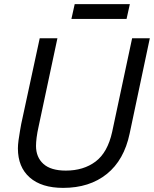

<svg xmlns="http://www.w3.org/2000/svg" viewBox="-20 -897 748 933"><path d="M287 16Q182 16 124.5 -34.5Q67 -85 67 -176Q67 -192 70 -215Q73 -238 77 -260Q81 -282 83 -294L173 -711H259L168 -284Q161 -253 158 -229Q155 -205 155 -188Q155 -133 191 -100.5Q227 -68 300 -68Q386 -68 444.5 -112Q503 -156 525 -256L622 -711H708L610 -248Q583 -119 499 -51.5Q415 16 287 16ZM327 -805 343 -877H611L595 -805Z"/></svg>

Font: Geist Regular
Style: Italic
Weight: 400
Italic angle: -12°
Designer: Basement.studio, Andrés Briganti, Mateo Zaragoza
Foundry: Basement.studio, Vercel, Andrés Briganti, Guido Ferreyra, Mateo Zaragoza
Version: Version 1.500; ttfautohint (v1.8.4.7-5d5b)